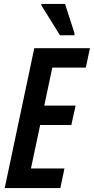

<svg xmlns="http://www.w3.org/2000/svg" viewBox="-20 -960 479 980"><path d="M4 0 155 -714H439L418 -615H247L206 -421H366L344 -322H185L138 -100H309L288 0ZM286 -780 191 -933V-940H312L360 -791V-780Z"/></svg>

Font: Noto Sans ExtraCondensed SemiBold
Style: Italic
Weight: 600
Width: 2
Italic angle: -12°
Designer: Monotype Design Team
Foundry: Monotype Imaging Inc.
Version: Version 2.013; ttfautohint (v1.8.4.7-5d5b)